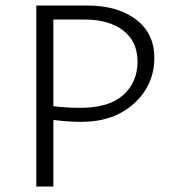

<svg xmlns="http://www.w3.org/2000/svg" viewBox="-20 -678 633 698"><path d="M296 -658Q407 -658 474 -607.5Q541 -557 541 -468Q541 -369 467.5 -302Q394 -235 276 -235Q227 -235 174 -242V0H112V-658ZM272 -286Q376 -286 428 -332.5Q480 -379 480 -454Q480 -527 428 -567Q376 -607 287 -607H174V-292Q220 -286 272 -286Z"/></svg>

Font: EauTestSC Semilight
Style: Regular
Weight: 300
Designer: Christian Thalmann (Catharsis Fonts)
Version: Version 0.001;PS 000.001;hotconv 1.0.88;makeotf.lib2.5.64775